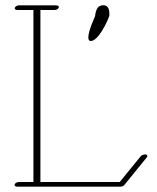

<svg xmlns="http://www.w3.org/2000/svg" viewBox="-20 -697 594 726"><path d="M339.8 -636.7C339.8 -635.7 314 -581.5 314 -555.7C314 -547.4 316.4 -542 323.2 -542C352.1 -542 385.7 -615.7 391.6 -632.3C392.6 -635.3 393.6 -637.7 393.6 -640.6C393.6 -641.1 393.6 -641.5 393.6 -642C393.6 -653.4 393.1 -677.2 370.6 -677.2C349.1 -677.2 344.7 -659.2 343.3 -654.8C341.3 -648.9 339.8 -642.6 339.8 -636.7ZM35.2 2.4C35.2 6.3 39.1 8.8 44.9 8.8H435.5C440.9 8.8 447.3 6.3 450.2 2.4L535.2 -102.1C536.6 -103.5 537.1 -105 537.1 -106.4C537.1 -118.2 517.1 -111.8 512.7 -106.9L432.6 -8.8H132.8V-659.2H186C192.9 -659.2 200.2 -663.1 202.1 -668C204.1 -672.9 199.2 -676.8 192.4 -676.8H51.8C44.9 -676.8 38.1 -672.9 36.1 -668C34.2 -663.1 38.6 -659.2 45.4 -659.2H106.4V-8.8H51.3C44.4 -8.8 35.2 -4.4 35.2 2.4Z"/></svg>

Font: WireWyrm
Style: Light
Weight: 200
Version: Version 001.000